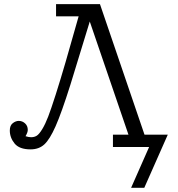

<svg xmlns="http://www.w3.org/2000/svg" viewBox="-20 -703 849 918"><path d="M26.9 -79.1Q26.9 -103 41 -114Q55.2 -125 69.8 -125Q86.9 -125 99.9 -113Q112.8 -101.1 112.8 -82Q112.8 -69.8 102.1 -51.8Q117.2 -46.9 128.9 -46.9Q144 -46.9 155.5 -54Q167 -61 181.9 -85.4Q196.8 -109.9 210.4 -145.5Q224.1 -181.2 246.6 -251.5Q269 -321.8 293.5 -406Q317.9 -490.2 356 -625H248V-683.1H458L670.9 -59.1H782.2L669.9 194.8H606.9L692.9 0H520V-59.1H594.2L409.2 -600.1L316.9 -298.8Q273.9 -162.6 245.8 -99.4Q217.8 -36.1 191.9 -12.5Q166 11.2 126 11.2Q72.8 11.2 49.8 -16.8Q26.9 -44.9 26.9 -79.1Z"/></svg>

Font: CMU Concrete
Style: Roman
Weight: 500
Version: Version 0.7.0